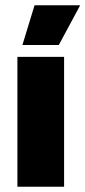

<svg xmlns="http://www.w3.org/2000/svg" viewBox="-20 -708 323 728"><path d="M46 0V-492.5H223V0ZM111 -688H283V-686L203 -537.5H65.5V-539Z"/></svg>

Font: Anek Bangla ExtraBold
Style: Regular
Weight: 800
Designer: Sulekha Rajkumar (Bangla), Yesha Goshar (Latin)
Foundry: Ek Type
Version: Version 1.003